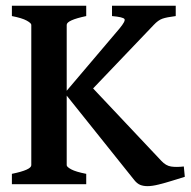

<svg xmlns="http://www.w3.org/2000/svg" viewBox="-20 -635 659 662"><path d="M585.9 -579.6Q554.7 -575.7 540 -570.6Q525.4 -565.4 510.3 -549.3L285.6 -314H203.1L391.6 -536.1Q413.6 -562.5 409.2 -569.3Q404.8 -576.2 366.2 -579.6V-615.2H585.9ZM617.2 -25.4Q598.1 -19.5 574 -12Q549.8 -4.4 527.1 1.2Q504.4 6.8 488.8 6.8Q474.1 6.8 463.4 2.4Q452.6 -2 442.9 -14.2L203.1 -314L280.3 -352.1L536.1 -80.6Q551.8 -63.5 570.1 -60.8Q588.4 -58.1 613.8 -61ZM21 0V-35.6Q87.9 -49.3 87.9 -65.4V-549.3Q87.9 -555.2 72 -564Q56.2 -572.8 21 -579.6V-615.2H277.3V-579.6Q210 -565.4 210 -549.3V-65.4Q210 -59.6 225.8 -51Q241.7 -42.5 277.3 -35.6V0Z"/></svg>

Font: Gentium Plus
Style: Bold
Weight: 700
Designer: Victor Gaultney, Annie Olsen, Iska Routamaa, Becca Hirsbrunner
Foundry: SIL International
Version: Version 6.101